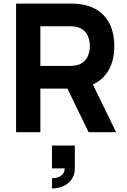

<svg xmlns="http://www.w3.org/2000/svg" viewBox="-20 -740 710 1075"><path d="M70 0H206V-244H357.5L476 0H630L500 -267C582 -304.5 620 -384 620 -482C620 -603 563 -696 434 -716C415 -719 388 -720 374 -720H70ZM206 -371V-593H368C382 -593 400 -592 414 -588C469 -573 483 -521 483 -482C483 -443 469 -391 414 -376C400 -372 382 -371 368 -371ZM271 315C347 315 399 269 399 203V75H271V203H342C342 253 287 258 271 258Z"/></svg>

Font: Eudonet ExtraBold
Style: Regular
Weight: 800
Designer: Mikhail Sharanda
Foundry: Mikhail Sharanda
Version: Version 4.503;Glyphs 3.1.2 (3151)